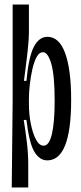

<svg xmlns="http://www.w3.org/2000/svg" viewBox="-20 -700 358 850"><path d="M32 130 36 -255V-680H108V-555Q108 -526 102.5 -475.5Q97 -425 86 -342H97Q107 -449 130 -493Q153 -537 190 -537Q242 -537 268.5 -464.5Q295 -392 295 -258Q295 10 189 10Q155 10 132 -28.5Q109 -67 97 -169H85Q92 -127 98.5 -74Q105 -21 105 27V130ZM173 -55Q198 -55 210 -107.5Q222 -160 222 -253Q222 -367 207 -418Q192 -469 170 -469Q154 -469 142.5 -448Q131 -427 123.5 -394.5Q116 -362 112 -326.5Q108 -291 108 -262V-241Q108 -194 116.5 -151.5Q125 -109 139.5 -82Q154 -55 173 -55Z"/></svg>

Font: Bricolage Grotesque 48pt Condensed Light
Style: Regular
Weight: 300
Width: 3
Designer: Mathieu Triay
Foundry: Atelier Triay
Version: Version 1.000; ttfautohint (v1.8.4.7-5d5b);gftools[0.9.32]